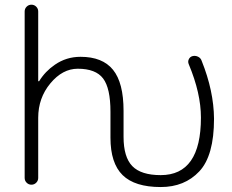

<svg xmlns="http://www.w3.org/2000/svg" viewBox="-20 -793 971 802"><path d="M139.6 -49.8Q139.6 -38.1 131.3 -29.8Q123 -21.5 111.3 -21.5Q99.6 -21.5 91.3 -29.8Q83 -38.1 83 -49.8V-745.1Q83 -756.8 91.3 -765.1Q99.6 -773.4 111.3 -773.4Q123 -773.4 131.3 -765.1Q139.6 -756.8 139.6 -745.1V-455.1Q139.6 -454.1 141.1 -453.6Q142.6 -453.1 143.6 -454.1Q168.9 -495.1 209 -522.5Q256.8 -555.7 316.4 -555.7Q408.2 -555.7 452.1 -501.5Q496.1 -447.3 496.1 -330.1V-221.7Q496.1 -136.7 532.7 -99.1Q569.3 -61.5 651.4 -61.5Q819.3 -61.5 819.3 -301.8Q819.3 -403.3 768.6 -524.4Q763.7 -535.2 768.6 -545.4Q773.4 -555.7 784.2 -558.6Q795.9 -561.5 807.1 -556.2Q818.4 -550.8 822.3 -539.1Q873 -413.1 874 -296.9Q874 -142.6 812.5 -77.1Q751 -11.7 651.4 -11.7Q543 -11.7 492.2 -61.5Q441.4 -111.3 441.4 -217.8V-326.2Q441.4 -424.8 410.6 -465.3Q379.9 -505.9 304.7 -505.9Q241.2 -505.9 190.4 -444.8Q139.6 -383.8 139.6 -300.8Z"/></svg>

Font: Gen Jyuu Gothic P Light
Style: Regular
Weight: 200
Designer: [Source Han Sans]
Ryoko NISHIZUKA  (kana & ideographs); Paul D. Hunt (Latin, Greek & Cyrillic); Wenlong ZHANG  (bopomofo
Version: Version 1.002.20150607